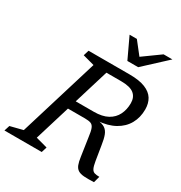

<svg xmlns="http://www.w3.org/2000/svg" viewBox="-227 -1055 1129 1200"><g transform="rotate(30 337.5 -455.0)"><path d="M405 -380.5Q466.5 -380.5 504.8 -401.5Q543 -422.5 561.2 -459.2Q579.5 -496 579.5 -542.5Q579.5 -585.5 551.2 -608.5Q523 -631.5 457.5 -631.5H306L326.5 -694.5H482.5Q553 -694.5 595.8 -677.2Q638.5 -660 657.8 -628.5Q677 -597 677 -553.5Q677 -495.5 651.5 -449.8Q626 -404 575.8 -376Q525.5 -348 452.5 -343V-346.5Q487 -343.5 506.5 -330.8Q526 -318 536 -292Q546 -266 552 -224L569 -119Q574.5 -85.5 582.2 -69.8Q590 -54 603.5 -49.8Q617 -45.5 639 -45.5L626.5 0Q582.5 2 555.2 0Q528 -2 512.2 -12Q496.5 -22 488.5 -42.5Q480.5 -63 476 -97L457 -225Q452 -266.5 444.2 -286Q436.5 -305.5 421.5 -311.2Q406.5 -317 379 -317H211.5L230.5 -380.5ZM178 -62 261.5 -39.5 249.5 0H-19.5L-7 -39.5L84 -62.5L258 -632.5L174.5 -655L186.5 -694.5H371ZM667.5 -909.5 506.5 -760.5H428.5L358.5 -909.5H411L488 -811.5H468L604 -909.5Z"/></g></svg>

Font: Newsreader 10pt
Style: Italic
Weight: 400
Italic angle: -17°
Version: Version 1.003